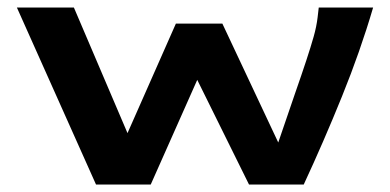

<svg xmlns="http://www.w3.org/2000/svg" viewBox="-20 -491 1040 512"><path d="M236 1 25 -471H177L320 -136L449 -428H573L722 -111Q748 -188 766.5 -241Q785 -294 797 -330.5Q809 -367 816.5 -393.5Q824 -420 827 -445L830 -471H975Q941 -355 892 -234Q843 -113 790 1H644L506 -278L382 1Z"/></svg>

Font: Inconsolata UltraExpanded Black
Style: Regular
Weight: 900
Width: 9
Monospace: yes
Designer: Raph Levien, Cyreal, Brenton Simpson
Foundry: Raph Levien, Cyreal, Google
Version: Version 3.001; ttfautohint (v1.8.2.53-6de2)